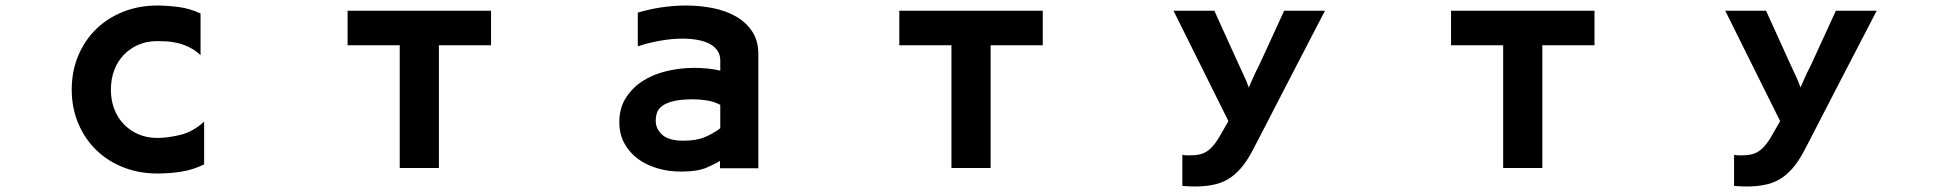

<svg xmlns="http://www.w3.org/2000/svg" viewBox="-20 -557 7040 696"><path d="M550 72Q484 72 427 49.5Q370 27 328.5 -13.5Q287 -54 263.5 -110Q240 -166 240 -232Q240 -299 263.5 -355Q287 -411 328.5 -451.5Q370 -492 427 -514.5Q484 -537 550 -537Q587 -537 628 -531.5Q669 -526 707 -508V-357Q688 -375 666.5 -385.5Q645 -396 624 -401Q603 -406 584 -407Q565 -408 550 -408Q513 -408 482.5 -395Q452 -382 429.5 -359Q407 -336 394.5 -303.5Q382 -271 382 -232Q382 -193 394.5 -161Q407 -129 429.5 -106Q452 -83 482.5 -70Q513 -57 550 -57Q588 -57 633.5 -68Q679 -79 720 -116V39Q679 59 636 65.5Q593 72 550 72Z M1429 -393H1240V-518H1760V-393H1571V52H1429Z M2449 65Q2402 65 2361 52.5Q2320 40 2290 17Q2260 -6 2242.5 -39Q2225 -72 2225 -114Q2225 -164 2248 -201Q2271 -238 2308.5 -262.5Q2346 -287 2395.5 -299Q2445 -311 2497 -311Q2521 -311 2545.5 -308.5Q2570 -306 2591 -301V-338Q2591 -359 2580.5 -374Q2570 -389 2551.5 -398.5Q2533 -408 2508 -412.5Q2483 -417 2454 -417Q2416 -417 2373.5 -409.5Q2331 -402 2292 -389V-511Q2330 -523 2375.5 -530Q2421 -537 2467 -537Q2517 -537 2564.5 -527.5Q2612 -518 2648.5 -497Q2685 -476 2707 -442.5Q2729 -409 2729 -360V53H2590V26Q2577 35 2543 50Q2509 65 2449 65ZM2457 -47Q2504 -47 2534 -59.5Q2564 -72 2591 -92V-177Q2568 -189 2542 -193Q2516 -197 2493 -197Q2449 -197 2422 -190.5Q2395 -184 2380.5 -173Q2366 -162 2361.5 -148Q2357 -134 2357 -119Q2357 -90 2380.5 -68.5Q2404 -47 2457 -47Z M3429 -393H3240V-518H3760V-393H3571V52H3429Z M4312 119Q4301 119 4289.5 118.5Q4278 118 4266 117V4Q4274 6 4281.5 6Q4289 6 4296 6Q4322 6 4339.5 -0.5Q4357 -7 4371.5 -22Q4386 -37 4400 -60.5Q4414 -84 4433 -118L4234 -518H4382L4471 -322Q4478 -307 4485 -292Q4491 -280 4497 -265.5Q4503 -251 4507 -240Q4512 -252 4518.5 -266.5Q4525 -281 4531 -294Q4538 -309 4546 -324L4635 -518H4783Q4715 -387 4660 -281Q4637 -236 4614 -192Q4591 -148 4572.5 -111.5Q4554 -75 4541 -50.5Q4528 -26 4525 -20Q4507 16 4487 42Q4467 68 4442.5 85.5Q4418 103 4386 111Q4354 119 4312 119Z M5429 -393H5240V-518H5760V-393H5571V52H5429Z M6312 119Q6301 119 6289.5 118.5Q6278 118 6266 117V4Q6274 6 6281.5 6Q6289 6 6296 6Q6322 6 6339.5 -0.5Q6357 -7 6371.5 -22Q6386 -37 6400 -60.5Q6414 -84 6433 -118L6234 -518H6382L6471 -322Q6478 -307 6485 -292Q6491 -280 6497 -265.5Q6503 -251 6507 -240Q6512 -252 6518.5 -266.5Q6525 -281 6531 -294Q6538 -309 6546 -324L6635 -518H6783Q6715 -387 6660 -281Q6637 -236 6614 -192Q6591 -148 6572.5 -111.5Q6554 -75 6541 -50.5Q6528 -26 6525 -20Q6507 16 6487 42Q6467 68 6442.5 85.5Q6418 103 6386 111Q6354 119 6312 119Z"/></svg>

Font: LINE Seed JP_TTF Bold
Style: Regular
Weight: 700
Designer: LINE & Fontrix & Fontworks
Version: Version 1.009